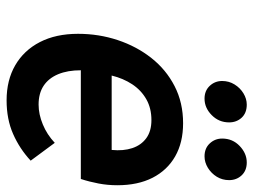

<svg xmlns="http://www.w3.org/2000/svg" viewBox="-113 -643 768 582"><g transform="rotate(90 271.0 -352.0)"><path d="M284 12Q223 12 177.8 -14.2Q132.5 -40.5 107.5 -89Q82.5 -137.5 82.5 -204.5Q82.5 -267.5 101.5 -324.8Q120.5 -382 155.8 -426.8Q191 -471.5 241 -497.2Q291 -523 353.5 -523Q412 -523 454 -499Q496 -475 518.8 -430.5Q541.5 -386 541.5 -323.5Q541.5 -294 536.2 -266.5Q531 -239 522.5 -213H193Q193 -173 205 -144.2Q217 -115.5 240 -100.2Q263 -85 297 -85Q326.5 -85 357.2 -97.8Q388 -110.5 413 -134L467 -61Q431 -27.5 386.2 -7.8Q341.5 12 284 12ZM209 -306.5H434.5Q438 -342 429 -369Q420 -396 398.8 -411.5Q377.5 -427 344 -427Q308 -427 280.8 -411.5Q253.5 -396 235.5 -368.8Q217.5 -341.5 209 -306.5ZM454 -588Q429.5 -588 414.8 -603.8Q400 -619.5 400 -641.5Q400 -673 422.5 -694.5Q445 -716 472.5 -716Q497 -716 511.5 -700.5Q526 -685 526 -662.5Q526 -642 515.8 -625.2Q505.5 -608.5 488.8 -598.2Q472 -588 454 -588ZM279 -588Q255 -588 240.2 -603.8Q225.5 -619.5 225.5 -641.5Q225.5 -662 236 -679Q246.5 -696 263 -706Q279.5 -716 297 -716Q322.5 -716 336.8 -700.5Q351 -685 351 -662.5Q351 -631.5 329 -609.8Q307 -588 279 -588Z"/></g></svg>

Font: Overpass SemiBold
Style: Italic
Weight: 600
Italic angle: -10°
Designer: Delve Withrington, Dave Bailey, Thomas Jockin
Foundry: Delve Fonts LLC
Version: Version 4.000